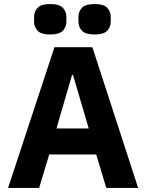

<svg xmlns="http://www.w3.org/2000/svg" viewBox="-20 -932 725 952"><path d="M507 0 457 -166H224L174 0H20L250 -698H438L665 0ZM342 -560H337L260 -295H420ZM229 -761Q184 -761 166.5 -779.5Q149 -798 149 -824V-849Q149 -875 166.5 -893.5Q184 -912 229 -912Q274 -912 291.5 -893.5Q309 -875 309 -849V-824Q309 -798 291.5 -779.5Q274 -761 229 -761ZM449 -761Q404 -761 386.5 -779.5Q369 -798 369 -824V-849Q369 -875 386.5 -893.5Q404 -912 449 -912Q494 -912 511.5 -893.5Q529 -875 529 -849V-824Q529 -798 511.5 -779.5Q494 -761 449 -761Z"/></svg>

Font: IBM Plex Sans Hebrew
Style: Bold
Weight: 700
Designer: Mike Abbink, Paul van der Laan, Pieter van Rosmalen, Yanek Iontef
Foundry: Bold Monday
Version: Version 1.2